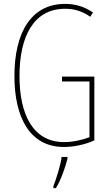

<svg xmlns="http://www.w3.org/2000/svg" viewBox="-20 -744 560 985"><path d="M298 -351V-326H439V-40C402 -26 354 -15 309 -15C149 -15 80 -157 80 -354C80 -556 152 -699 314 -699C355 -699 398 -690 443 -658L457 -680C408 -713 362 -724 314 -724C138 -724 54 -574 54 -354C54 -143 132 10 308 10C355 10 415 -1 464 -24V-351ZM326 71V61H296C292 101 268 175 254 211V221H267C294 176 314 117 326 71Z"/></svg>

Font: Noto Sans Devanagari UI ExtraCondensed Thin
Style: Regular
Weight: 100
Width: 2
Designer: Jelle Bosma - Monotype Design Team
Foundry: Monotype Imaging Inc.
Version: Version 2.004